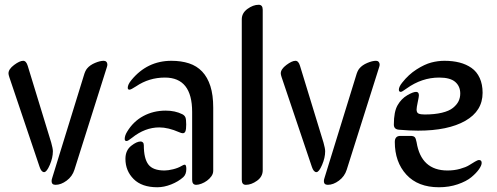

<svg xmlns="http://www.w3.org/2000/svg" viewBox="-20 -770 2082 805"><path d="M427.7 -487.3 292 -58.1Q283.2 -30.3 259.5 -12.7Q235.8 4.9 212.9 4.9Q196.3 4.9 196.3 -10.7Q196.3 -16.6 199.2 -24.9L331.1 -452.1Q336.9 -473.1 345.2 -482.9Q356.9 -497.1 378.2 -506.1Q399.4 -515.1 415 -515.1Q421.9 -515.1 426 -510.7Q430.2 -506.3 430.2 -499Q430.2 -494.6 427.7 -487.3ZM201.7 -135.7Q201.7 -108.4 188.7 -78.4Q175.8 -48.3 165 -48.3Q153.3 -48.3 146 -70.3L19 -446.8Q15.6 -457 15.6 -462.4Q15.6 -480 39.1 -497.6Q62.5 -515.1 77.1 -515.1Q89.8 -515.1 96.2 -494.1L194.8 -171.9Q201.7 -147.5 201.7 -135.7Z M698.7 -515.1Q739.7 -515.1 772.5 -504.4Q805.2 -493.7 827.6 -470Q850.1 -446.3 862.1 -408.9Q874 -371.6 874 -318.8V-54.2Q874 -42 866.5 -31.2Q858.9 -20.5 847.9 -12.5Q836.9 -4.4 824.5 0.2Q812 4.9 802.7 4.9Q785.6 4.9 785.6 -16.1V-300.8Q785.6 -444.8 671.4 -444.8Q605 -444.8 550.8 -408.2Q529.3 -394 522.9 -394Q515.6 -394 515.6 -401.9Q515.6 -415.5 530.8 -434.1Q597.2 -515.1 698.7 -515.1ZM748.5 -27.3Q728 -8.8 697.8 3.2Q667.5 15.1 639.6 15.1Q574.7 15.1 540.3 -19.3Q505.9 -53.7 505.9 -104Q505.9 -140.1 530.8 -159.2Q553.2 -176.8 569.8 -176.8Q575.2 -176.8 579.1 -172.9Q583 -168.9 583 -161.1Q583 -105.5 602.1 -80.3Q621.1 -55.2 669.9 -55.2Q684.6 -55.2 705.6 -60.3Q726.6 -65.4 741.2 -74.2Q750 -79.6 754.4 -79.6Q761.2 -79.6 761.2 -61.5Q761.2 -39.1 748.5 -27.3ZM744.6 -291Q753.9 -286.1 757.3 -278.1Q760.7 -270 760.7 -248Q760.7 -228.5 757.6 -220Q754.4 -211.4 746.1 -211.4Q740.7 -211.4 731 -215.8Q685.1 -235.8 647.9 -235.8Q587.9 -235.8 533.7 -192.4Q516.6 -178.7 510.7 -178.7Q502.9 -178.7 502.9 -187.5Q502.9 -201.2 512.7 -217.3Q538.6 -260.7 580.8 -283.4Q623 -306.2 674.8 -306.2Q714.4 -306.2 744.6 -291Z M993.7 -16.1V-689Q993.7 -715.3 1017.6 -732.7Q1041.5 -750 1064.5 -750Q1081.5 -750 1081.5 -729V-56.2Q1081.5 -29.3 1057.6 -12.2Q1033.7 4.9 1010.7 4.9Q993.7 4.9 993.7 -16.1Z M1569.3 -487.3 1433.6 -58.1Q1424.8 -30.3 1401.1 -12.7Q1377.4 4.9 1354.5 4.9Q1337.9 4.9 1337.9 -10.7Q1337.9 -16.6 1340.8 -24.9L1472.7 -452.1Q1478.5 -473.1 1486.8 -482.9Q1498.5 -497.1 1519.8 -506.1Q1541 -515.1 1556.6 -515.1Q1563.5 -515.1 1567.6 -510.7Q1571.8 -506.3 1571.8 -499Q1571.8 -494.6 1569.3 -487.3ZM1343.3 -135.7Q1343.3 -108.4 1330.3 -78.4Q1317.4 -48.3 1306.6 -48.3Q1294.9 -48.3 1287.6 -70.3L1160.6 -446.8Q1157.2 -457 1157.2 -462.4Q1157.2 -480 1180.7 -497.6Q1204.1 -515.1 1218.8 -515.1Q1231.4 -515.1 1237.8 -494.1L1336.4 -171.9Q1343.3 -147.5 1343.3 -135.7Z M1726.6 -311Q1726.6 -297.4 1735.1 -293.7Q1743.7 -290 1760.3 -290Q1802.7 -290 1833 -297.4Q1863.3 -304.7 1879.4 -317.9Q1895.5 -331.1 1902.6 -345.7Q1909.7 -360.4 1909.7 -377.9Q1909.7 -408.2 1888.7 -426.5Q1867.7 -444.8 1821.3 -444.8Q1748.5 -444.8 1684.6 -398.9Q1665.5 -384.8 1660.6 -384.8Q1652.3 -384.8 1652.3 -394Q1652.3 -406.2 1666.5 -423.8Q1692.9 -457.5 1726.6 -479Q1760.3 -500.5 1788.1 -507.8Q1815.9 -515.1 1843.3 -515.1Q1878.4 -515.1 1906.7 -507.8Q1935.1 -500.5 1957 -485.1Q1979 -469.7 1991.2 -443.1Q2003.4 -416.5 2003.4 -380.9Q2003.4 -304.7 1930.9 -263.4Q1858.4 -222.2 1732.9 -222.2Q1697.8 -222.2 1653.3 -226.1Q1631.3 -227.5 1631.3 -247.6Q1631.3 -301.8 1647 -328.9Q1662.6 -356 1687.5 -370.6Q1711.9 -384.8 1724.6 -384.8Q1736.3 -384.8 1736.3 -370.1Q1736.3 -364.3 1731.4 -341.6Q1726.6 -318.8 1726.6 -311ZM1635.3 -174.8Q1635.3 -200.2 1658.7 -200.2H1700.7Q1713.4 -200.2 1718.5 -195.3Q1723.6 -190.4 1726.6 -173.8Q1745.6 -55.2 1856.4 -55.2Q1884.3 -55.2 1908.7 -62Q1933.1 -68.8 1946.5 -77.1Q1960 -85.4 1971.4 -92.3Q1982.9 -99.1 1988.3 -99.1Q1999.5 -99.1 1999.5 -86.9Q1999.5 -76.7 1988.3 -60.5Q1977.1 -44.4 1956.3 -27.1Q1935.5 -9.8 1899.2 2.7Q1862.8 15.1 1820.3 15.1Q1732.4 15.1 1683.8 -37.8Q1635.3 -90.8 1635.3 -174.8Z"/></svg>

Font: SirinStencil
Style: Regular
Weight: 400
Designer: Olga Karpushina (okarpush@gmail.com)
Foundry: Cyreal (www.cyreal.org)
Version: Version 1.002